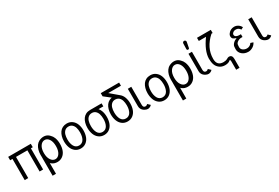

<svg xmlns="http://www.w3.org/2000/svg" viewBox="99 -2121 5321 3657"><g transform="rotate(-30 2759.5 -292.5)"><path d="M62 -465.8V0H139.2V-465.8H389.6V0H466.8V-465.8H508.3V-541H10.7V-465.8Z M901.9 -263.7C901.9 -198.7 889.2 -147.5 864.3 -109.4C839.4 -71.3 808.1 -52.2 770.5 -52.2C732.9 -52.2 700.7 -71.3 674.8 -109.4C648.9 -147.5 635.7 -198.2 635.7 -262.7C635.7 -327.6 648.9 -378.4 674.8 -416C700.7 -453.6 732.9 -472.2 770.5 -472.2C808.1 -472.2 839.4 -454.1 864.3 -417C889.2 -379.9 901.9 -328.6 901.9 -263.7ZM563.5 -262.2C563.5 -252 564 -241.7 564.5 -231.9V-184.6L564 -182.1V193.4H638.2L638.7 -42.5C645.5 -35.6 652.3 -29.3 660.2 -23.4C692.9 1.5 731.9 14.2 777.3 14.2C787.6 14.2 796.9 13.7 806.6 12.2C814.5 11.2 821.8 10.3 829.1 8.3C853 2.4 875 -8.8 894.5 -23.4C927.2 -48.3 951.2 -81.1 966.8 -122.1C982.4 -163.1 989.7 -210 989.7 -262.2C989.7 -314 981.9 -359.9 966.3 -400.4C953.6 -432.6 936 -459.5 912.6 -481.4C900.9 -495.1 887.2 -506.3 871.6 -515.6C846.2 -530.8 816.9 -538.6 784.2 -538.6C751 -538.6 717.8 -530.3 684.6 -513.7C657.2 -500 635.3 -480.5 617.7 -456.1C600.1 -431.6 586.9 -402.3 577.6 -369.6C568.4 -336.9 563.5 -300.8 563.5 -262.2Z M1078.1 -262.2C1078.1 -210 1086.4 -163.6 1102.1 -122.6C1117.7 -81.5 1142.1 -48.3 1174.8 -23.4C1207.5 1.5 1246.6 14.2 1292 14.2C1337.4 14.2 1376.5 1.5 1409.2 -23.4C1441.9 -48.3 1465.8 -81.1 1481.4 -122.1C1497.1 -163.1 1504.9 -210 1504.9 -262.2C1504.9 -314 1496.6 -359.9 1481 -400.4C1465.3 -440.9 1440.9 -473.1 1408.2 -497.6C1375.5 -522 1336.9 -534.2 1292 -534.2C1257.8 -534.2 1226.6 -527.3 1199.2 -513.7C1171.9 -500 1149.9 -480.5 1132.3 -456.1C1114.7 -431.6 1101.6 -402.3 1092.3 -369.6C1083 -336.9 1078.1 -300.8 1078.1 -262.2ZM1153.3 -262.2C1153.3 -301.8 1158.2 -336.4 1167 -366.2C1175.8 -396 1190.9 -420.4 1211.9 -439.5C1232.9 -458.5 1260.3 -467.8 1292 -467.8C1323.7 -467.8 1350.1 -458.5 1371.1 -439.5C1392.1 -420.4 1407.2 -396 1416 -366.2C1424.8 -336.4 1429.7 -301.8 1429.7 -262.2C1429.7 -232.9 1427.2 -206.1 1421.9 -181.2C1416.5 -156.2 1408.2 -133.8 1397.5 -114.3C1386.7 -94.7 1372.6 -79.6 1354.5 -68.4C1336.4 -57.1 1315.9 -51.8 1292 -51.8C1268.1 -51.8 1246.6 -57.1 1228.5 -68.4C1210.4 -79.6 1196.3 -94.7 1185.5 -114.3C1174.8 -133.8 1166.5 -156.2 1161.1 -181.2C1155.8 -206.1 1153.3 -232.9 1153.3 -262.2Z M1668 -262.2C1668 -301.8 1672.9 -336.4 1681.6 -366.2C1690.4 -396 1705.6 -420.4 1726.6 -439.5C1747.6 -458.5 1774.9 -467.8 1806.6 -467.8C1838.4 -467.8 1864.7 -458.5 1885.7 -439.5C1906.7 -420.4 1921.9 -396 1930.7 -366.2C1939.5 -336.4 1944.3 -301.8 1944.3 -262.2C1944.3 -232.9 1941.9 -206.1 1936.5 -181.2C1931.2 -156.2 1922.9 -133.8 1912.1 -114.3C1901.4 -94.7 1887.2 -79.6 1869.1 -68.4C1851.1 -57.1 1830.6 -51.8 1806.6 -51.8C1782.7 -51.8 1761.2 -57.1 1743.2 -68.4C1725.1 -79.6 1710.9 -94.7 1700.2 -114.3C1689.5 -133.8 1681.2 -156.2 1675.8 -181.2C1670.4 -206.1 1668 -232.9 1668 -262.2ZM1592.8 -262.2C1592.8 -210 1601.1 -163.6 1616.7 -122.6C1632.3 -81.5 1656.7 -48.3 1689.5 -23.4C1722.2 1.5 1761.2 14.2 1806.6 14.2C1852.1 14.2 1891.1 1.5 1923.8 -23.4C1956.5 -48.3 1980.5 -81.1 1996.1 -122.1C2011.7 -163.1 2019.5 -210 2019.5 -262.2C2019.5 -314 2011.2 -359.9 1995.6 -400.4C1985.4 -426.3 1972.2 -448.7 1955.1 -467.8H2061V-534.2H1806.6C1772.5 -534.2 1741.2 -527.3 1713.9 -513.7C1686.5 -500 1664.6 -480.5 1647 -456.1C1629.4 -431.6 1616.2 -402.3 1606.9 -369.6C1597.7 -336.9 1592.8 -300.8 1592.8 -262.2Z M2182.6 -262.2C2182.6 -301.8 2187.5 -336.4 2196.3 -366.2C2205.1 -396 2220.2 -420.4 2241.2 -439.5C2262.2 -458.5 2289.6 -467.8 2321.3 -467.8C2347.2 -467.8 2369.6 -461.4 2388.7 -448.2L2400.4 -439.5C2421.4 -420.4 2436.5 -396 2445.3 -366.2C2454.1 -336.4 2459 -301.8 2459 -262.2C2459 -232.9 2456.5 -206.1 2451.2 -181.2C2445.8 -156.2 2437.5 -133.8 2426.8 -114.3C2416 -94.7 2401.9 -79.6 2383.8 -68.4C2365.7 -57.1 2345.2 -51.8 2321.3 -51.8C2297.4 -51.8 2275.9 -57.1 2257.8 -68.4C2239.7 -79.6 2225.6 -94.7 2214.8 -114.3C2204.1 -133.8 2195.8 -156.2 2190.4 -181.2C2185.1 -206.1 2182.6 -232.9 2182.6 -262.2ZM2107.4 -262.2C2107.4 -210 2115.7 -163.6 2131.3 -122.6C2147 -81.5 2171.4 -48.3 2204.1 -23.4C2236.8 1.5 2275.9 14.2 2321.3 14.2C2366.7 14.2 2405.8 1.5 2438.5 -23.4C2471.2 -48.3 2495.1 -81.1 2510.7 -122.1C2526.4 -163.1 2534.2 -210 2534.2 -262.2C2534.2 -314 2525.9 -359.9 2510.3 -400.4C2494.6 -440.9 2470.2 -473.1 2437.5 -497.6L2268.6 -640.6H2548.3V-710H2144.5V-640.6L2283.2 -531.2C2263.7 -527.8 2245.6 -522.5 2228.5 -513.7C2201.2 -500 2179.2 -480.5 2161.6 -456.1C2144 -431.6 2130.9 -402.3 2121.6 -369.6C2112.3 -336.9 2107.4 -300.8 2107.4 -262.2Z M2632.3 -524.4 2632.8 -141.1C2632.8 -120.6 2636.7 -101.6 2644.5 -85C2652.3 -68.4 2662.1 -55.2 2673.3 -44.9C2684.6 -34.7 2696.8 -25.4 2710 -18.6C2723.1 -11.7 2734.9 -6.8 2745.6 -3.9C2756.3 -1 2765.6 0 2773.4 0C2787.1 0 2799.8 -2.4 2811.5 -7.3C2823.2 -12.2 2831.5 -16.6 2836.9 -20.5C2842.3 -24.4 2849.1 -31.2 2858.4 -40L2806.2 -89.8L2798.8 -83L2791 -77.1L2782.2 -71.3L2771.5 -67.4L2758.3 -65.9C2725.1 -65.9 2708.5 -85.9 2708.5 -126V-524.4Z M2915 -262.2C2915 -210 2923.3 -163.6 2939 -122.6C2954.6 -81.5 2979 -48.3 3011.7 -23.4C3044.4 1.5 3083.5 14.2 3128.9 14.2C3174.3 14.2 3213.4 1.5 3246.1 -23.4C3278.8 -48.3 3302.7 -81.1 3318.4 -122.1C3334 -163.1 3341.8 -210 3341.8 -262.2C3341.8 -314 3333.5 -359.9 3317.9 -400.4C3302.2 -440.9 3277.8 -473.1 3245.1 -497.6C3212.4 -522 3173.8 -534.2 3128.9 -534.2C3094.7 -534.2 3063.5 -527.3 3036.1 -513.7C3008.8 -500 2986.8 -480.5 2969.2 -456.1C2951.7 -431.6 2938.5 -402.3 2929.2 -369.6C2919.9 -336.9 2915 -300.8 2915 -262.2ZM2990.2 -262.2C2990.2 -301.8 2995.1 -336.4 3003.9 -366.2C3012.7 -396 3027.8 -420.4 3048.8 -439.5C3069.8 -458.5 3097.2 -467.8 3128.9 -467.8C3160.6 -467.8 3187 -458.5 3208 -439.5C3229 -420.4 3244.1 -396 3252.9 -366.2C3261.7 -336.4 3266.6 -301.8 3266.6 -262.2C3266.6 -232.9 3264.2 -206.1 3258.8 -181.2C3253.4 -156.2 3245.1 -133.8 3234.4 -114.3C3223.6 -94.7 3209.5 -79.6 3191.4 -68.4C3173.3 -57.1 3152.8 -51.8 3128.9 -51.8C3105 -51.8 3083.5 -57.1 3065.4 -68.4C3047.4 -79.6 3033.2 -94.7 3022.5 -114.3C3011.7 -133.8 3003.4 -156.2 2998 -181.2C2992.7 -206.1 2990.2 -232.9 2990.2 -262.2Z M3768.1 -263.7C3768.1 -198.7 3755.4 -147.5 3730.5 -109.4C3705.6 -71.3 3674.3 -52.2 3636.7 -52.2C3599.1 -52.2 3566.9 -71.3 3541 -109.4C3515.1 -147.5 3502 -198.2 3502 -262.7C3502 -327.6 3515.1 -378.4 3541 -416C3566.9 -453.6 3599.1 -472.2 3636.7 -472.2C3674.3 -472.2 3705.6 -454.1 3730.5 -417C3755.4 -379.9 3768.1 -328.6 3768.1 -263.7ZM3429.7 -262.2C3429.7 -252 3430.2 -241.7 3430.7 -231.9V-184.6L3430.2 -182.1V193.4H3504.4L3504.9 -42.5C3511.7 -35.6 3518.6 -29.3 3526.4 -23.4C3559.1 1.5 3598.1 14.2 3643.6 14.2C3653.8 14.2 3663.1 13.7 3672.9 12.2C3680.7 11.2 3688 10.3 3695.3 8.3C3719.2 2.4 3741.2 -8.8 3760.7 -23.4C3793.5 -48.3 3817.4 -81.1 3833 -122.1C3848.6 -163.1 3856 -210 3856 -262.2C3856 -314 3848.1 -359.9 3832.5 -400.4C3819.8 -432.6 3802.2 -459.5 3778.8 -481.4C3767.1 -495.1 3753.4 -506.3 3737.8 -515.6C3712.4 -530.8 3683.1 -538.6 3650.4 -538.6C3617.2 -538.6 3584 -530.3 3550.8 -513.7C3523.4 -500 3501.5 -480.5 3483.9 -456.1C3466.3 -431.6 3453.1 -402.3 3443.8 -369.6C3434.6 -336.9 3429.7 -300.8 3429.7 -262.2Z M3975.6 -621.1C3975.6 -616.2 3976.6 -612.3 3978.5 -608.4L3981.4 -604C3985.8 -599.1 3991.7 -596.2 3999 -595.2H4002C4007.3 -595.2 4012.2 -596.2 4017.1 -599.1C4023.4 -602.5 4026.9 -608.4 4028.3 -615.7L4051.8 -738.3C4051.8 -739.7 4052.2 -741.7 4052.2 -743.2C4052.2 -750.5 4050.3 -756.3 4046.9 -762.2C4045.9 -763.7 4044.9 -765.1 4043.5 -767.1C4038.1 -773.9 4030.3 -777.8 4020.5 -778.8C4018.1 -779.3 4016.1 -779.3 4013.7 -779.3C4007.8 -779.3 4002.4 -777.8 3997.1 -774.9C3986.8 -769 3981 -759.3 3979.5 -746.1ZM3966.3 -524.4 3966.8 -141.1C3966.8 -120.6 3970.7 -101.6 3978.5 -85C3986.3 -68.4 3996.1 -55.2 4007.3 -44.9C4018.6 -34.7 4030.8 -25.4 4043.9 -18.6C4057.1 -11.7 4068.8 -6.8 4079.6 -3.9C4090.3 -1 4099.6 0 4107.4 0C4121.1 0 4133.8 -2.4 4145.5 -7.3C4157.2 -12.2 4165.5 -16.6 4170.9 -20.5C4176.3 -24.4 4183.1 -31.2 4192.4 -40L4140.1 -89.8L4132.8 -83L4125 -77.1L4116.2 -71.3L4105.5 -67.4L4092.3 -65.9C4059.1 -65.9 4042.5 -85.9 4042.5 -126V-524.4Z M4417.5 -637.2C4312 -492.7 4258.3 -363.3 4256.3 -249C4256.3 -196.8 4262.7 -152.3 4275.9 -115.7C4289.1 -79.1 4312 -48.3 4344.7 -23.4C4376.5 1 4415.5 13.7 4461.9 14.2H4466.3C4516.1 14.2 4554.2 1.5 4579.1 -23.4C4585 -29.3 4590.8 -28.3 4596.2 -20.5C4598.1 -18.1 4599.6 -11.2 4601.1 0V193.4H4675.3V0V-2.4C4675.3 -61.5 4651.9 -90.8 4604.5 -90.8H4600.6C4589.8 -90.8 4574.7 -85 4555.2 -73.2C4531.7 -59.1 4502.9 -52.2 4468.8 -52.2C4375.5 -52.2 4327.6 -99.1 4325.2 -193.4V-207.5C4325.2 -366.7 4395.5 -509.3 4536.1 -635.7L4562.5 -637.2V-706.5H4258.8V-637.2Z M5147 -95.2 5089.8 -113.8C5080.6 -96.7 5065.9 -82 5046.4 -71.3C5026.9 -60.5 5006.8 -55.2 4986.3 -55.2C4952.1 -55.2 4923.3 -64.5 4899.4 -82C4875.5 -99.6 4863.8 -123 4863.8 -152.8C4863.8 -191.9 4868.7 -218.8 4877.9 -231.9C4886.2 -243.7 4897 -253.9 4910.2 -262.2C4923.3 -270.5 4936 -276.9 4947.8 -280.3C4961.4 -284.7 4975.6 -286.6 4990.2 -286.6H5018.1V-347.7H4982.9C4960 -347.7 4938.5 -352.1 4918.5 -361.8C4898.4 -371.6 4888.7 -388.2 4888.7 -412.1C4888.7 -428.7 4900.4 -444.8 4923.8 -460.9C4936.5 -469.7 4953.6 -473.6 4974.1 -473.6H4982.4C5001.5 -473.6 5018.6 -468.3 5034.2 -457.5C5049.8 -446.8 5061.5 -433.6 5069.3 -418.5L5118.2 -443.8C5104.5 -471.7 5085 -493.7 5059.6 -510.7C5034.2 -527.8 5005.4 -536.1 4973.6 -536.1C4947.8 -536.1 4923.3 -530.3 4899.9 -519C4878.9 -508.8 4859.4 -492.7 4842.3 -470.2C4827.6 -450.7 4820.3 -432.6 4820.3 -416C4820.3 -393.1 4825.7 -375.5 4835.9 -363.3C4843.3 -356 4854 -348.6 4869.1 -341.3C4882.3 -335 4895.5 -329.6 4909.2 -325.2L4868.2 -304.7C4862.3 -303.7 4849.1 -294.4 4829.6 -276.4C4817.4 -265.1 4807.6 -252 4799.3 -235.8C4791 -220.2 4787.1 -191.4 4787.1 -149.4C4787.1 -102.1 4805.7 -63 4842.3 -32.2C4878.9 -1.5 4923.8 14.2 4977.5 14.2C5010.3 14.2 5043 4.4 5076.2 -15.6C5109.4 -35.6 5132.8 -62 5147 -95.2Z M5280.3 -524.4 5280.8 -141.1C5280.8 -120.6 5284.7 -101.6 5292.5 -85C5300.3 -68.4 5310.1 -55.2 5321.3 -44.9C5332.5 -34.7 5344.7 -25.4 5357.9 -18.6C5371.1 -11.7 5382.8 -6.8 5393.6 -3.9C5404.3 -1 5413.6 0 5421.4 0C5435.1 0 5447.8 -2.4 5459.5 -7.3C5471.2 -12.2 5479.5 -16.6 5484.9 -20.5C5490.2 -24.4 5497.1 -31.2 5506.3 -40L5454.1 -89.8L5446.8 -83L5439 -77.1L5430.2 -71.3L5419.4 -67.4L5406.2 -65.9C5373 -65.9 5356.4 -85.9 5356.4 -126V-524.4Z"/></g></svg>

Font: Tuffy
Style: Regular
Weight: 500
Designer: Thatcher Ulrich, Karoly Barta and Michael Everson
Version: Version 001.270